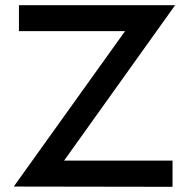

<svg xmlns="http://www.w3.org/2000/svg" viewBox="-20 -720 710 740"><path d="M655 -700 227 -101H645V0L33 -1L462 -600H53V-700Z"/></svg>

Font: Railway
Style: Regular
Weight: 400
Version: 1.000